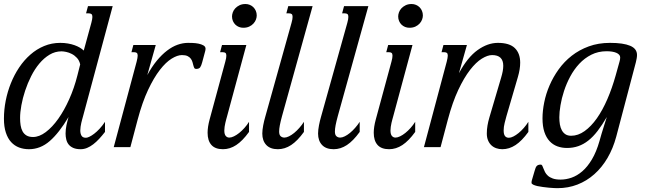

<svg xmlns="http://www.w3.org/2000/svg" viewBox="-20 -747 3333 975"><path d="M387.2 -419.9Q382.8 -439.9 370.8 -452.9Q358.9 -465.8 344.5 -473.1Q330.1 -480.5 315.9 -483.4Q301.8 -486.3 292.5 -486.3Q259.8 -486.3 231.4 -469.2Q203.1 -452.1 179.7 -424.1Q156.2 -396 138.2 -360.1Q120.1 -324.2 107.7 -286.6Q95.2 -249 88.6 -212.6Q82 -176.3 82 -147.5Q82 -127.9 84.7 -110.6Q87.4 -93.3 94.5 -80.1Q101.6 -66.9 114.5 -59.1Q127.4 -51.3 147.9 -51.3Q179.2 -51.3 212.4 -76.2Q245.6 -101.1 275.9 -143.8Q306.2 -186.5 331.5 -243.2Q356.9 -299.8 373 -363.8ZM443.8 -630.9Q449.2 -651.4 449.2 -661.1Q449.2 -671.9 444.3 -675.5Q439.5 -679.2 430.7 -679.2H417L426.8 -715.8H552.2L401.9 -157.2Q399.9 -150.4 397.5 -141.4Q395 -132.3 392.8 -122.8Q390.6 -113.3 389.2 -103.3Q387.7 -93.3 387.7 -84.5Q387.7 -68.8 393.8 -58.1Q399.9 -47.4 416.5 -47.4Q422.9 -47.4 433.8 -52.5Q444.8 -57.6 458.3 -67.9Q471.7 -78.1 485.8 -93.3Q500 -108.4 513.2 -128.4V-77.1Q498.5 -58.1 483.6 -42Q468.8 -25.9 453.4 -14.2Q438 -2.4 422.1 4.2Q406.2 10.7 389.6 10.7Q367.7 10.7 352.8 4.4Q337.9 -2 329.1 -12.7Q320.3 -23.4 316.7 -38.1Q313 -52.7 313 -68.8Q313 -89.8 317.6 -111.6Q322.3 -133.3 328.1 -152.8Q280.3 -72.3 232.7 -30.8Q185.1 10.7 127 10.7Q100.1 10.7 76.9 2Q53.7 -6.8 36.6 -25.4Q19.5 -43.9 9.8 -73.5Q0 -103 0 -144Q0 -189.5 9 -235.6Q18.1 -281.7 35.4 -324.7Q52.7 -367.7 77.6 -404.8Q102.5 -441.9 134.3 -469.7Q166 -497.6 204.3 -513.4Q242.7 -529.3 286.1 -529.3Q306.6 -529.3 325 -526.1Q343.3 -522.9 358.4 -517.6Q373.5 -512.2 385.5 -505.1Q397.5 -498 405.3 -490.2Z M903.8 -467.3Q880.9 -467.3 851.6 -449.2Q822.3 -431.2 791.7 -391.8Q761.2 -352.5 731.9 -290.3Q702.6 -228 679.2 -140.1L642.1 0H557.6L673.8 -433.6Q676.3 -443.8 677.7 -451.4Q679.2 -459 679.2 -464.4Q679.2 -474.6 674.6 -478.3Q669.9 -481.9 661.1 -481.9H647.5L657.2 -518.6H771L728 -365.7Q751 -408.2 776.4 -439Q801.8 -469.7 828.4 -490Q855 -510.3 881.8 -519.8Q908.7 -529.3 935.1 -529.3Q943.4 -529.3 958.3 -528.8Q973.1 -528.3 987.8 -525.4Q1002.4 -522.5 1013.2 -516.4Q1023.9 -510.3 1023.9 -499Q1023.9 -494.1 1022.5 -489.3L1006.8 -430.7Q1002.4 -413.6 996.6 -405.3Q990.7 -397 975.6 -397Q969.2 -397 966.6 -402.1Q963.9 -407.2 961.9 -415Q960 -422.9 957.3 -432.1Q954.6 -441.4 948.7 -449.2Q942.9 -457 932.4 -462.2Q921.9 -467.3 903.8 -467.3Z M1124 -433.6Q1127 -443.8 1128.2 -451.4Q1129.4 -459 1129.4 -464.4Q1129.4 -474.6 1124.8 -478.3Q1120.1 -481.9 1111.3 -481.9H1097.7L1107.4 -518.6H1231L1133.3 -157.2Q1131.3 -150.4 1128.9 -141.4Q1126.5 -132.3 1124.3 -122.8Q1122.1 -113.3 1120.6 -103.3Q1119.1 -93.3 1119.1 -84.5Q1119.1 -65.4 1126.2 -56.9Q1133.3 -48.3 1144.5 -48.3Q1154.8 -48.3 1168 -54.7Q1181.2 -61 1194.6 -71.8Q1208 -82.5 1221.2 -97.2Q1234.4 -111.8 1244.6 -128.4V-77.1Q1211.9 -31.7 1179.7 -10.5Q1147.5 10.7 1112.3 10.7Q1072.8 10.7 1053.5 -11Q1034.2 -32.7 1034.2 -72.8Q1034.2 -102.1 1044.4 -140.1ZM1215.3 -606Q1203.6 -606 1193.4 -610.1Q1183.1 -614.3 1175.3 -621.8Q1167.5 -629.4 1162.8 -640.1Q1158.2 -650.9 1158.2 -663.6Q1158.2 -672.9 1162.1 -684.1Q1166 -695.3 1174.6 -704.6Q1183.1 -713.9 1196 -720.2Q1209 -726.6 1226.6 -726.6Q1238.3 -726.6 1248.8 -722.2Q1259.3 -717.8 1266.8 -710.2Q1274.4 -702.6 1279.1 -691.9Q1283.7 -681.2 1283.7 -668.5Q1283.7 -658.7 1279.8 -647.9Q1275.9 -637.2 1267.3 -627.7Q1258.8 -618.2 1245.8 -612.1Q1232.9 -606 1215.3 -606Z M1460.4 -630.9Q1463.4 -641.1 1464.6 -648.7Q1465.8 -656.2 1465.8 -661.6Q1465.8 -671.9 1461.2 -675.5Q1456.5 -679.2 1447.8 -679.2H1434.1L1443.8 -715.8H1567.4L1412.1 -157.2Q1404.8 -130.4 1401.1 -111.3Q1397.5 -92.3 1397.5 -79.1Q1397.5 -62 1405.3 -55.2Q1413.1 -48.3 1424.3 -48.3Q1434.6 -48.3 1447.5 -54.7Q1460.4 -61 1473.9 -72Q1487.3 -83 1500.2 -97.7Q1513.2 -112.3 1523.4 -128.4V-77.1Q1490.7 -31.7 1458.5 -10.5Q1426.3 10.7 1391.1 10.7Q1352.5 10.7 1332.3 -10.7Q1312 -32.2 1312 -68.8Q1312 -77.6 1313.2 -88.6Q1314.5 -99.6 1316.7 -111.1Q1318.8 -122.6 1321.5 -133.3Q1324.2 -144 1326.7 -152.8Z M1743.7 -630.9Q1746.6 -641.1 1747.8 -648.7Q1749 -656.2 1749 -661.6Q1749 -671.9 1744.4 -675.5Q1739.7 -679.2 1731 -679.2H1717.3L1727.1 -715.8H1850.6L1695.3 -157.2Q1688 -130.4 1684.3 -111.3Q1680.7 -92.3 1680.7 -79.1Q1680.7 -62 1688.5 -55.2Q1696.3 -48.3 1707.5 -48.3Q1717.8 -48.3 1730.7 -54.7Q1743.7 -61 1757.1 -72Q1770.5 -83 1783.4 -97.7Q1796.4 -112.3 1806.6 -128.4V-77.1Q1773.9 -31.7 1741.7 -10.5Q1709.5 10.7 1674.3 10.7Q1635.7 10.7 1615.5 -10.7Q1595.2 -32.2 1595.2 -68.8Q1595.2 -77.6 1596.4 -88.6Q1597.7 -99.6 1599.9 -111.1Q1602.1 -122.6 1604.7 -133.3Q1607.4 -144 1609.9 -152.8Z M1967.8 -433.6Q1970.7 -443.8 1971.9 -451.4Q1973.1 -459 1973.1 -464.4Q1973.1 -474.6 1968.5 -478.3Q1963.9 -481.9 1955.1 -481.9H1941.4L1951.2 -518.6H2074.7L1977.1 -157.2Q1975.1 -150.4 1972.7 -141.4Q1970.2 -132.3 1968 -122.8Q1965.8 -113.3 1964.4 -103.3Q1962.9 -93.3 1962.9 -84.5Q1962.9 -65.4 1970 -56.9Q1977.1 -48.3 1988.3 -48.3Q1998.5 -48.3 2011.7 -54.7Q2024.9 -61 2038.3 -71.8Q2051.8 -82.5 2064.9 -97.2Q2078.1 -111.8 2088.4 -128.4V-77.1Q2055.7 -31.7 2023.4 -10.5Q1991.2 10.7 1956.1 10.7Q1916.5 10.7 1897.2 -11Q1877.9 -32.7 1877.9 -72.8Q1877.9 -102.1 1888.2 -140.1ZM2059.1 -606Q2047.4 -606 2037.1 -610.1Q2026.9 -614.3 2019 -621.8Q2011.2 -629.4 2006.6 -640.1Q2002 -650.9 2002 -663.6Q2002 -672.9 2005.9 -684.1Q2009.8 -695.3 2018.3 -704.6Q2026.9 -713.9 2039.8 -720.2Q2052.7 -726.6 2070.3 -726.6Q2082 -726.6 2092.5 -722.2Q2103 -717.8 2110.6 -710.2Q2118.2 -702.6 2122.8 -691.9Q2127.4 -681.2 2127.4 -668.5Q2127.4 -658.7 2123.5 -647.9Q2119.6 -637.2 2111.1 -627.7Q2102.5 -618.2 2089.6 -612.1Q2076.7 -606 2059.1 -606Z M2248.5 -433.6Q2251 -443.8 2252.4 -451.4Q2253.9 -459 2253.9 -464.4Q2253.9 -474.6 2249.3 -478.3Q2244.6 -481.9 2235.8 -481.9H2222.2L2231.9 -518.6H2351.1L2310.5 -375Q2354 -456.1 2405.3 -492.7Q2456.5 -529.3 2508.3 -529.3Q2567.4 -529.3 2594.5 -502.7Q2621.6 -476.1 2621.6 -428.7Q2621.6 -396 2609.9 -356L2551.8 -157.2Q2547.9 -143.1 2542.7 -122.8Q2537.6 -102.5 2537.6 -84.5Q2537.6 -64.9 2544.4 -56.2Q2551.3 -47.4 2564 -47.4Q2574.2 -47.4 2587.2 -54Q2600.1 -60.5 2613.5 -71.5Q2627 -82.5 2639.9 -97.2Q2652.8 -111.8 2663.1 -128.4V-77.1Q2630.4 -31.7 2598.1 -10.5Q2565.9 10.7 2530.8 10.7Q2514.2 10.7 2499.8 5.6Q2485.4 0.5 2474.9 -9.5Q2464.4 -19.5 2458.3 -34.4Q2452.1 -49.3 2452.1 -68.8Q2452.1 -89.8 2455.6 -109.9Q2459 -129.9 2464.8 -149.4L2524.9 -353Q2530.3 -371.1 2533 -386Q2535.6 -400.9 2535.6 -413.1Q2535.6 -467.3 2479 -467.3Q2456.1 -467.3 2426.8 -449.2Q2397.5 -431.2 2366.9 -391.8Q2336.4 -352.5 2307.1 -290.3Q2277.8 -228 2254.4 -140.1L2217.3 0H2132.8Z M3061.5 -152.8Q3037.6 -111.8 3014.6 -82Q2991.7 -52.2 2967.5 -33.2Q2943.4 -14.2 2916.7 -4.9Q2890.1 4.4 2859.4 4.4Q2833 4.4 2810.3 -3.9Q2787.6 -12.2 2770.8 -30.3Q2753.9 -48.3 2744.4 -76.9Q2734.9 -105.5 2734.9 -146Q2734.9 -184.1 2743.7 -227.5Q2752.4 -271 2770.8 -313.5Q2789.1 -356 2817.1 -395Q2845.2 -434.1 2883.3 -463.9Q2921.4 -493.7 2970 -511.5Q3018.6 -529.3 3078.1 -529.3Q3145 -529.3 3179.9 -514.6Q3214.8 -500 3214.8 -467.8Q3214.8 -459.5 3213.1 -450.2Q3211.4 -440.9 3209 -430.7L3109.4 -53.2Q3093.3 6.8 3064.9 55.2Q3036.6 103.5 2998 137.7Q2959.5 171.9 2912.4 190.2Q2865.2 208.5 2811.5 208.5Q2805.7 208.5 2793.7 208Q2781.7 207.5 2767.1 206.1Q2752.4 204.6 2736.8 202.6Q2721.2 200.7 2708.5 197.8Q2695.8 194.8 2687.5 190.7Q2679.2 186.5 2679.2 181.6Q2679.2 179.2 2679.4 175.3Q2679.7 171.4 2680.7 168.9L2694.3 122.6Q2696.8 114.3 2699 107.9Q2701.2 101.6 2704.3 97.4Q2707.5 93.3 2712.6 91.1Q2717.8 88.9 2725.6 88.9Q2731 88.9 2733.9 94.5Q2736.8 100.1 2739.7 108.6Q2742.7 117.2 2747.8 127Q2752.9 136.7 2762.2 145.3Q2771.5 153.8 2787.1 159.4Q2802.7 165 2827.1 165Q2854 165 2882.3 155.3Q2910.6 145.5 2937 122.8Q2963.4 100.1 2985.8 62.5Q3008.3 24.9 3024.4 -31.2L3034.7 -67.4Q3040.5 -87.9 3048.1 -110.6Q3055.7 -133.3 3061.5 -152.8ZM2820.3 -151.4Q2820.3 -131.8 2823.2 -114.7Q2826.2 -97.7 2833.3 -85Q2840.3 -72.3 2851.8 -64.9Q2863.3 -57.6 2880.4 -57.6Q2915.5 -57.6 2948.7 -81.3Q2981.9 -105 3011 -146.2Q3040 -187.5 3064.2 -243.4Q3088.4 -299.3 3106.4 -363.8L3126 -434.1Q3129.4 -444.8 3129.4 -455.6Q3129.4 -463.4 3124 -469.2Q3118.7 -475.1 3109.4 -479Q3100.1 -482.9 3087.6 -484.9Q3075.2 -486.8 3060.5 -486.8Q3017.6 -486.8 2982.9 -469.2Q2948.2 -451.7 2921.6 -423.1Q2895 -394.5 2875.7 -358.4Q2856.4 -322.3 2844.2 -284.9Q2832 -247.6 2826.2 -212.4Q2820.3 -177.2 2820.3 -151.4Z"/></svg>

Font: Arian AMU Serif
Style: Italic
Weight: 400
Italic angle: -15°
Designer: Ruben Hakobyan (Tarumian)
Foundry: Ruben Hakobyan (Tarumian)
Version: Version 1.002